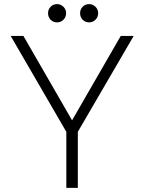

<svg xmlns="http://www.w3.org/2000/svg" viewBox="-20 -915 702 935"><path d="M414 -806Q395 -806 382.5 -819Q370 -832 370 -851Q370 -869 382.5 -882Q395 -895 414 -895Q432 -895 445 -882Q458 -869 458 -851Q458 -832 445 -819Q432 -806 414 -806ZM258 -806Q239 -806 226.5 -819Q214 -832 214 -851Q214 -869 226.5 -882Q239 -895 258 -895Q276 -895 289 -882Q302 -869 302 -851Q302 -832 289 -819Q276 -806 258 -806ZM303 0V-273L32 -740H94L331 -329L568 -740H631L359 -273V0Z"/></svg>

Font: Be Vietnam Pro ExtraLight
Style: Regular
Weight: 200
Designer: Lam Bao, Tony Le, Vietanh Nguyen
Foundry: Yellow Type Foundry
Version: Version 1.002; ttfautohint (v1.8.3)